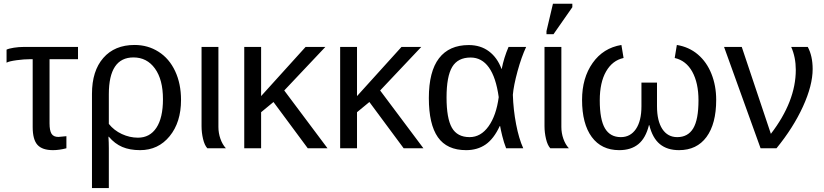

<svg xmlns="http://www.w3.org/2000/svg" viewBox="-20 -773 4295 1001"><path d="M137.2 -464.4H150.4V-110.8C150.4 -67.2 158.7 -36.2 175.3 -17.8C191.9 0.6 218.9 9.8 256.3 9.8C277.8 9.8 301.1 6.5 326.2 0V-63L284.2 -59.1C267.3 -59.1 255.4 -64.7 248.5 -75.9C241.7 -87.2 238.3 -105.1 238.3 -129.9V-464.4H386.7V-528.3H103.5C86.6 -528.3 69.4 -526.9 52 -524.2C34.6 -521.4 22 -518.1 14.2 -514.2V-446.3C22.6 -451.2 39.9 -455.4 65.9 -459C92 -462.6 115.7 -464.4 137.2 -464.4Z M923.8 -252C923.8 -308.3 913.6 -358.3 893.1 -402.1C872.6 -445.9 843.8 -479.6 806.6 -503.2C769.5 -526.8 727.9 -538.6 681.6 -538.6C612.3 -538.6 557.9 -516 518.6 -470.9C479.2 -425.9 459.5 -363.4 459.5 -283.7V207.5H547.4V0C547.4 -20.5 546.7 -40.5 545.4 -60.1H547.4C568.2 -35.6 591.6 -17.9 617.7 -6.8C643.7 4.2 674.6 9.8 710.4 9.8C773.6 9.8 825 -14.5 864.5 -63C904.1 -111.5 923.8 -174.5 923.8 -252ZM829.6 -255.9C829.6 -191.1 818.2 -141.4 795.4 -106.9C772.6 -72.4 740.6 -55.2 699.2 -55.2C670.6 -55.2 642.6 -61.5 615.2 -74.2C587.9 -86.9 565.3 -104.5 547.4 -127V-281.7C547.4 -409.7 590.2 -473.6 675.8 -473.6C722.7 -473.6 760 -454.3 787.8 -415.8C815.7 -377.2 829.6 -323.9 829.6 -255.9Z M1061 0H1157.7C1145.7 -13 1136.1 -29.5 1129.2 -49.3C1122.2 -69.2 1118.7 -89.7 1118.7 -110.8V-528.3H1030.8V-115.2C1030.8 -92.8 1033.4 -70.6 1038.6 -48.6C1043.8 -26.6 1051.3 -10.4 1061 0Z M1584.5 0H1687.5L1461.9 -301.3L1676.3 -528.3H1573.2L1341.3 -272V-528.3H1253.4V0H1341.3V-188L1405.8 -241.2Z M2084.5 0H2187.5L1961.9 -301.3L2176.3 -528.3H2073.2L1841.3 -272V-528.3H1753.4V0H1841.3V-188L1905.8 -241.2Z M2585.4 -115.7H2587.4C2589 -105 2592.7 -88 2598.4 -64.7C2604.1 -41.4 2610.8 -19.9 2618.7 0H2708C2692.7 -33.5 2680.3 -75.4 2670.7 -125.5C2661.1 -175.6 2655.4 -226.7 2653.8 -278.8C2656.4 -310.7 2664.6 -351.6 2678.2 -401.6C2691.9 -451.6 2706.9 -493.8 2723.1 -528.3H2631.3C2615.1 -490.6 2603.2 -452.3 2595.7 -413.6H2594.7C2580.1 -453 2558.2 -483.6 2529.1 -505.4C2499.9 -527.2 2464.8 -538.1 2423.8 -538.1C2355.8 -538.1 2304.1 -515.1 2268.8 -469.2C2233.5 -423.3 2215.8 -354.2 2215.8 -261.7C2215.8 -170.6 2231.5 -102.5 2262.9 -57.6C2294.4 -12.7 2343.4 9.8 2410.2 9.8C2449.5 9.8 2483.5 -0.1 2512 -19.8C2540.4 -39.5 2564.9 -71.5 2585.4 -115.7ZM2308.1 -264.6C2308.1 -338.2 2318 -391.4 2337.6 -424.1C2357.3 -456.8 2389.3 -473.1 2433.6 -473.1C2472.3 -473.1 2504.1 -455.9 2528.8 -421.4C2553.5 -386.9 2570.6 -335.3 2580.1 -266.6C2571.6 -202.8 2554 -152.1 2527.1 -114.5C2500.2 -76.9 2467.3 -58.1 2428.2 -58.1C2385.3 -58.1 2354.5 -74.5 2335.9 -107.2C2317.4 -139.9 2308.1 -192.4 2308.1 -264.6Z M2849.1 0H2945.8C2933.8 -13 2924.2 -29.5 2917.2 -49.3C2910.2 -69.2 2906.7 -89.7 2906.7 -110.8V-528.3H2818.8V-115.2C2818.8 -92.8 2821.5 -70.6 2826.7 -48.6C2831.9 -26.6 2839.4 -10.4 2849.1 0ZM2829.1 -594.7H2865.7L2963.9 -735.4V-753.4H2862.8L2829.1 -610.8Z M3405.3 -219.2V-342.3H3324.2V-219.2C3324.2 -168.1 3314.6 -128.5 3295.4 -100.3C3276.2 -72.2 3250 -58.1 3216.8 -58.1C3179.7 -58.1 3152.1 -73.3 3134 -103.8C3116 -134.2 3106.9 -182.9 3106.9 -250C3106.9 -312.2 3117.9 -362.4 3139.9 -400.6C3161.9 -438.9 3192.2 -462.2 3231 -470.7L3219.7 -538.6C3156.6 -528.2 3106.6 -496.9 3069.8 -444.8C3033 -392.7 3014.6 -328.6 3014.6 -252.4C3014.6 -169.1 3031.5 -104.6 3065.2 -58.8C3098.9 -13.1 3146.6 9.8 3208.5 9.8C3249.5 9.8 3282.8 -0.7 3308.3 -21.7C3333.9 -42.7 3352.2 -75.7 3363.3 -120.6H3365.2C3376.3 -75.7 3394.6 -42.7 3420.2 -21.7C3445.7 -0.7 3479 9.8 3520 9.8C3581.9 9.8 3629.6 -13.1 3663.3 -58.8C3697 -104.6 3713.9 -169.1 3713.9 -252.4C3713.9 -301.6 3705.6 -346.8 3689.2 -387.9C3672.8 -429.1 3649.2 -462.8 3618.4 -489C3587.6 -515.2 3551.1 -531.7 3508.8 -538.6L3497.6 -470.7C3537.3 -461.6 3567.9 -437.6 3589.4 -398.7C3610.8 -359.8 3621.6 -310.2 3621.6 -250C3621.6 -182.6 3612.4 -133.8 3594 -103.5C3575.6 -73.2 3547.9 -58.1 3510.7 -58.1C3477.5 -58.1 3451.7 -72.2 3433.1 -100.3C3414.6 -128.5 3405.3 -168.1 3405.3 -219.2Z M4216.8 -413.1C4216.8 -458.3 4208.3 -496.7 4191.4 -528.3H4105C4120.9 -492.5 4128.9 -452.6 4128.9 -408.7C4128.9 -299.3 4085.6 -188.2 3999 -75.2L3847.2 -528.3H3754.9L3945.3 0H4028.3C4086.6 -71.3 4132.6 -143.8 4166.3 -217.5C4200 -291.3 4216.8 -356.4 4216.8 -413.1Z"/></svg>

Font: Arimo
Style: Regular
Weight: 400
Designer: Steve Matteson
Foundry: Monotype Imaging Inc.
Version: Version 1.32